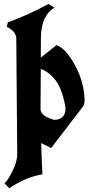

<svg xmlns="http://www.w3.org/2000/svg" viewBox="-20 -770 468 990"><path d="M198.7 128.9Q115.2 142.1 27.3 200.7L2.9 174.3Q17.6 165.5 43.2 115Q68.8 64.5 68.8 23.9L64 -571.3Q64 -607.4 15.1 -631.8L20.5 -654.8Q117.7 -689 230 -749.5L260.7 -730.5Q191.4 -689 190.9 -573.7L190.4 -473.1L271.5 -537.6Q308.6 -522 339.8 -477.1Q403.8 -385.3 414.6 -282.2Q416 -270 416 -250.5Q416 -231 405.3 -217.3L243.7 -6.8L192.4 -32.2Q192.9 5.9 198.7 128.9ZM190.4 -415 189 -203.6Q193.4 -179.2 222.4 -165.8Q251.5 -152.3 261.5 -152.3Q271.5 -152.3 275.4 -153.3Q317.4 -164.1 317.4 -208Q317.4 -218.8 314.9 -231.4Q298.3 -313.5 266.8 -355.5Q235.4 -397.5 190.4 -415Z"/></svg>

Font: UnifrakturCook
Style: Bold
Weight: 700
Designer: j. 'mach' wust
Version: Version 2011-09-01